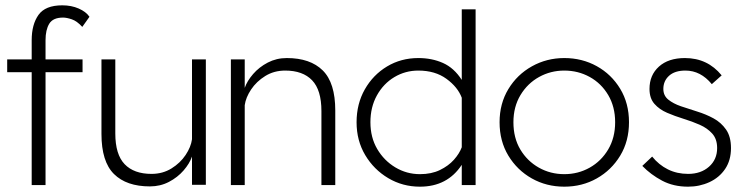

<svg xmlns="http://www.w3.org/2000/svg" viewBox="-20 -695 2787 721"><path d="M99 0V-424H7V-472H99V-544Q99 -603 124.5 -639Q150 -675 214 -675Q248 -675 275.5 -663Q303 -651 316 -632L289 -594Q269 -616 249.5 -622.5Q230 -629 217 -629Q179 -629 165 -606Q151 -583 151 -544V-472H290V-424H151V0Z M753 -472V-1H701V-107Q692 -81 669.5 -55Q647 -29 614.5 -12Q582 5 543 5Q455 5 408 -41.5Q361 -88 361 -192V-472H413V-194Q413 -115 448 -78.5Q483 -42 549 -42Q591 -42 624 -62.5Q657 -83 677 -113Q697 -143 701 -172V-472Z M847 0V-472H899V-365Q908 -391 930.5 -417Q953 -443 985.5 -460Q1018 -477 1057 -477Q1145 -477 1192 -430.5Q1239 -384 1239 -280V0H1187V-278Q1187 -357 1152 -393.5Q1117 -430 1051 -430Q1009 -430 976 -409.5Q943 -389 923 -359Q903 -329 899 -300V0Z M1766 -660V0H1714V-76Q1660 6 1557 6Q1492 6 1438 -26Q1384 -58 1351.5 -112.5Q1319 -167 1319 -236Q1319 -305 1350 -359.5Q1381 -414 1433.5 -445.5Q1486 -477 1551 -477Q1602 -477 1643.5 -458.5Q1685 -440 1714 -395V-660ZM1551 -430Q1502 -430 1461 -405.5Q1420 -381 1395.5 -337Q1371 -293 1371 -236Q1371 -179 1396.5 -135.5Q1422 -92 1464.5 -66.5Q1507 -41 1557 -41Q1600 -41 1632 -56.5Q1664 -72 1684.5 -95Q1705 -118 1714 -142V-328Q1699 -368 1656.5 -399Q1614 -430 1551 -430Z M2099 6Q2032 6 1977 -25Q1922 -56 1889 -110.5Q1856 -165 1856 -236Q1856 -306 1889 -360.5Q1922 -415 1977.5 -446Q2033 -477 2099 -477Q2166 -477 2221 -446.5Q2276 -416 2309 -361.5Q2342 -307 2342 -236Q2342 -165 2309 -110.5Q2276 -56 2221 -25Q2166 6 2099 6ZM2099 -41Q2151 -41 2194.5 -65.5Q2238 -90 2264 -134Q2290 -178 2290 -236Q2290 -294 2264 -338Q2238 -382 2194.5 -406Q2151 -430 2099 -430Q2048 -430 2004.5 -406Q1961 -382 1934.5 -338Q1908 -294 1908 -236Q1908 -177 1934 -133.5Q1960 -90 2003.5 -65.5Q2047 -41 2099 -41Z M2564 6Q2509 6 2466.5 -16.5Q2424 -39 2392 -72L2429 -107Q2454 -76 2488 -59Q2522 -42 2564 -42Q2612 -42 2642.5 -69Q2673 -96 2673 -139Q2673 -173 2654.5 -193.5Q2636 -214 2607.5 -226.5Q2579 -239 2546.5 -249Q2514 -259 2485 -271.5Q2456 -284 2437.5 -305Q2419 -326 2419 -361Q2419 -413 2454.5 -445Q2490 -477 2552 -477Q2637 -477 2690 -412L2653 -379Q2611 -430 2554 -430Q2514 -430 2492.5 -410.5Q2471 -391 2471 -361Q2471 -336 2489.5 -321Q2508 -306 2537 -296Q2566 -286 2598.5 -276Q2631 -266 2659.5 -250.5Q2688 -235 2706.5 -208.5Q2725 -182 2725 -139Q2725 -93 2703 -60.5Q2681 -28 2644 -11Q2607 6 2564 6Z"/></svg>

Font: Lil Grotesk Light
Style: Regular
Weight: 300
Designer: Bastien Sozeau
Foundry: NBR — Bastien Sozeau
Version: Version 3.003; ttfautohint (v1.8.4.7-5d5b);gftools[0.9.33]